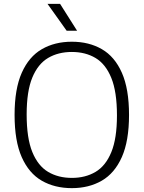

<svg xmlns="http://www.w3.org/2000/svg" viewBox="-20 -965 744 994"><path d="M352 9Q263 9 196.2 -29.5Q129.5 -68 92.5 -151.5Q55.5 -235 55.5 -370Q55.5 -505 92.8 -588.5Q130 -672 196.8 -710.5Q263.5 -749 352 -749Q440.5 -749 507.2 -710.5Q574 -672 611 -588.2Q648 -504.5 648 -370Q648 -235.5 610.8 -151.8Q573.5 -68 506.8 -29.5Q440 9 352 9ZM352 -44Q422 -44 474.5 -75Q527 -106 556.2 -177Q585.5 -248 585.5 -367.5Q585.5 -490 556.2 -561.8Q527 -633.5 474.5 -664.8Q422 -696 352 -696Q281.5 -696 229 -665Q176.5 -634 147.2 -563.2Q118 -492.5 118 -372.5Q118 -250 147.2 -178.2Q176.5 -106.5 229 -75.2Q281.5 -44 352 -44ZM325 -806 226 -945H291L379 -806Z"/></svg>

Font: Encode Sans SC Condensed Thin Light
Style: Regular
Weight: 300
Version: Version 3.002